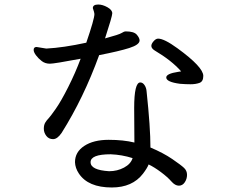

<svg xmlns="http://www.w3.org/2000/svg" viewBox="-20 -795 1040 850"><path d="M463 -37Q499 -37 529 -53Q559 -69 567 -95Q520 -110 470 -112Q381 -112 381 -77Q381 -42 463 -37ZM475 35Q370 35 329 -27Q313 -51 312 -77Q312 -122 353 -149Q394 -176 461 -176Q526 -176 575 -164L574 -317Q574 -430 601 -430Q612 -430 620 -418Q628 -406 629 -390Q646 -231 646 -142Q703 -118 742.5 -91Q782 -64 795 -51.5Q808 -39 808 -21Q808 -3 798 12Q788 27 772 27Q755 27 738.5 8Q722 -11 692.5 -33Q663 -55 638 -67Q632 -51 613 -26Q566 35 475 35ZM777 -424Q716 -432 716 -452Q716 -469 769 -477L782 -479Q740 -527 664 -572Q650 -581 650 -592Q650 -601 660 -612.5Q670 -624 680 -624Q707 -624 766 -581Q880 -498 880 -459Q880 -434 863 -428Q846 -422 824 -422Q802 -422 777 -424ZM337 -535Q220 -513 201 -513Q180 -513 165 -524.5Q150 -536 139.5 -550Q129 -564 129 -574Q129 -587 142 -587L185 -580Q261 -584 362 -606Q398 -711 398 -733Q398 -739 391 -759Q391 -775 415 -775Q434 -775 455.5 -763Q477 -751 477 -736Q477 -723 445 -625Q508 -642 518.5 -649Q529 -656 537 -656Q573 -656 585.5 -641.5Q598 -627 598 -616Q598 -597 552.5 -582.5Q507 -568 419 -551Q350 -361 253 -207Q234 -179 215 -179Q196 -179 185 -193.5Q174 -208 174 -225Q174 -242 180.5 -252.5Q187 -263 194.5 -270.5Q202 -278 226 -312Q250 -346 282 -409.5Q314 -473 337 -535Z"/></svg>

Font: LXGW WenKai Medium
Style: Regular
Weight: 500
Designer: LXGW / Fontworks Inc.
Foundry: LXGW / Fontworks Inc.
Version: Version 1.501; October 10, 2024